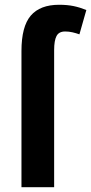

<svg xmlns="http://www.w3.org/2000/svg" viewBox="-20 -785 382 805"><path d="M253 -653Q227 -653 217 -634Q207 -615 207 -575V0H70V-571Q70 -674 109 -719.5Q148 -765 228 -765Q262 -765 288.5 -759.5Q315 -754 342 -743L313 -641Q299 -646 284 -649.5Q269 -653 253 -653Z"/></svg>

Font: Noto Sans Condensed
Style: Bold
Weight: 700
Width: 3
Designer: Monotype Design Team
Foundry: Monotype Imaging Inc.
Version: Version 2.013; ttfautohint (v1.8.4.7-5d5b)